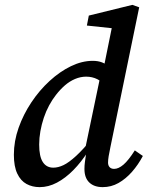

<svg xmlns="http://www.w3.org/2000/svg" viewBox="-20 -756 611 789"><path d="M143 13Q113 13 89 0Q65 -13 51 -42.5Q37 -72 37 -120Q37 -176 56.5 -231Q76 -286 109 -335.5Q142 -385 184 -423.5Q226 -462 271.5 -484Q317 -506 361 -506Q383 -506 399.5 -499.5Q416 -493 431 -479.5Q446 -466 463 -444L421 -396Q401 -420 380 -430.5Q359 -441 334 -441Q311 -441 288.5 -431.5Q266 -422 246.5 -405Q227 -388 210 -366Q195 -347 182 -323Q169 -299 160 -272Q151 -245 146 -217Q141 -189 141 -162Q141 -113 156 -90Q171 -67 199 -67Q219 -67 241 -77.5Q263 -88 292.5 -115Q322 -142 361 -190L368 -134H342Q314 -90 281.5 -57Q249 -24 214 -5.5Q179 13 143 13ZM402 13Q367 13 347 -6Q327 -25 327 -62Q327 -76 329 -90.5Q331 -105 334 -126L327 -130L393 -446L403 -462L445 -669L469 -637L337 -651L345 -692L524 -736L552 -726L434 -153Q429 -129 426.5 -114Q424 -99 424 -88Q424 -76 430.5 -69Q437 -62 449 -62Q467 -62 487.5 -79.5Q508 -97 534 -138L567 -115Q548 -79 522.5 -50Q497 -21 467 -4Q437 13 402 13Z"/></svg>

Font: Source Serif 4 Medium
Style: Italic
Weight: 500
Italic angle: -12°
Designer: Frank Grießhammer
Foundry: Adobe Systems Incorporated
Version: Version 4.004;hotconv 1.0.116;makeotfexe 2.5.65601